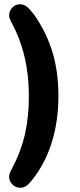

<svg xmlns="http://www.w3.org/2000/svg" viewBox="-20 -701 378 904"><path d="M116 -249Q116 -149 97 -67Q78 15 34 97Q23 118 23 131Q23 152 38.5 167.5Q54 183 75 183Q90 183 101.5 176Q113 169 129 149Q191 73 223 -28Q255 -129 255 -249Q255 -362 227.5 -454Q200 -546 142 -630Q122 -657 107 -669Q92 -681 75 -681Q53 -681 38 -665.5Q23 -650 23 -628Q23 -621 25.5 -614Q28 -607 34 -595Q116 -445 116 -249Z"/></svg>

Font: Beiruti ExtraBold
Style: Regular
Weight: 800
Designer: Arlette Boutros
Foundry: Boutros
Version: Version 1.41